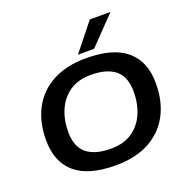

<svg xmlns="http://www.w3.org/2000/svg" viewBox="-160 -1084 1205 1241"><g transform="rotate(-20 442.0 -464.0)"><path d="M427 8Q241 8 149.5 -70.5Q58 -149 58 -299Q58 -422 107 -514.5Q156 -607 251 -658Q346 -709 482 -709Q668 -709 760 -630Q852 -551 851 -402Q851 -278 802 -186Q753 -94 658.5 -43Q564 8 427 8ZM436 -104Q523 -104 581 -143.5Q639 -183 668.5 -250Q698 -317 698 -401Q698 -502 641.5 -549.5Q585 -597 473 -597Q387 -597 328.5 -557.5Q270 -518 240.5 -450.5Q211 -383 211 -300Q211 -199 267.5 -151.5Q324 -104 436 -104ZM441 -748 591 -936H733L552 -748Z"/></g></svg>

Font: Georama Extended SemiBold
Style: Italic
Weight: 600
Width: 7
Italic angle: -9°
Designer: Jean-Baptiste Levee
Foundry: Production Type
Version: Version 1.000